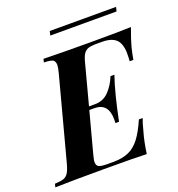

<svg xmlns="http://www.w3.org/2000/svg" viewBox="-191 -966 1011 1089"><g transform="rotate(-20 314.0 -422.0)"><path d="M402.8 -247.6Q402.8 -346.2 318.8 -346.2H288.1L224.1 -106Q214.8 -72.3 214.8 -57.6Q214.8 -43 223.6 -33.2Q232.4 -23.4 280.8 -22.9H317.9Q372.1 -23.4 409.2 -40Q446.3 -56.6 475.6 -94.7Q504.9 -132.8 534.2 -200.2H557.1Q546.4 -173.8 535.2 -127.9Q519.5 -75.2 508.8 0Q440.9 -2.9 253.4 -2.9Q65.9 -2.9 -43 0L-38.1 -20Q-2 -21.5 15.6 -27.8Q33.2 -34.2 43.9 -51.3Q54.7 -68.4 64.9 -106L196.8 -602.1Q205.1 -633.8 205.1 -649.4Q205.1 -665 196.3 -675.8Q187.5 -686.5 138.2 -688L143.1 -708Q252 -705.1 430.7 -705.1Q609.4 -705.1 670.9 -708Q644.5 -635.7 635.7 -601.6Q627 -567.4 620.1 -527.8H598.1Q599.6 -546.9 599.6 -578.1Q599.6 -609.4 588.9 -635.3Q568.4 -685.1 487.8 -685.1H457Q421.9 -685.1 404.3 -679.2Q386.7 -672.9 376 -656.2Q365.2 -639.6 356 -602.1L293.5 -366.2H330.1Q379.9 -366.2 413.6 -401.4Q447.3 -436.5 466.8 -485.8H490.2Q455.6 -384.8 423.8 -226.1H401.9Q402.8 -239.7 402.8 -247.6ZM224.6 -818.8 230.5 -844.2H630.9L624.5 -818.8Z"/></g></svg>

Font: PlayfairDisplay-BoldItalic
Style: Bold Italic
Weight: 700
Italic angle: -14.9847°
Designer: Claus Eggers Sørensen
Foundry: Claus Eggers Sørensen
Version: Version 1.002;PS 001.002;hotconv 1.0.70;makeotf.lib2.5.58329